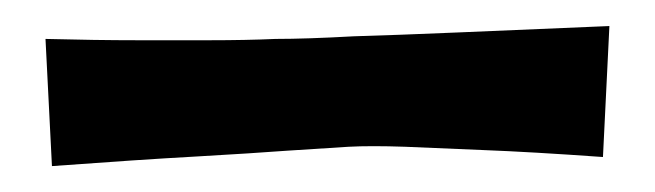

<svg xmlns="http://www.w3.org/2000/svg" viewBox="-20 -388 498 146"><path d="M14.6 -358.4Q52.7 -357.4 84.5 -357.4Q116.2 -357.4 139.6 -357.4Q167 -357.4 189.5 -358.4Q212.9 -358.4 249 -360.4Q280.3 -361.3 327.6 -363.3Q375 -365.2 443.4 -368.2L438.5 -268.6Q383.8 -272.5 347.2 -273.9Q310.5 -275.4 288.1 -276.4Q261.7 -277.3 245.1 -276.4Q228.5 -275.4 198.2 -273.4Q172.9 -271.5 129.4 -269Q85.9 -266.6 19.5 -261.7Z"/></svg>

Font: Irish Growler
Style: Regular
Weight: 400
Designer: Squid
Foundry: Font Diner, Inc DBA Sideshow
Version: Version 1.000